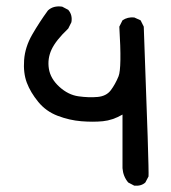

<svg xmlns="http://www.w3.org/2000/svg" viewBox="-20 -454 540 605"><path d="M403 131 384 121Q368 102 366 76V-93Q335 -75 304 -72Q273 -69 236 -72Q199 -75 162 -89Q125 -103 100.5 -133Q76 -163 64.5 -193.5Q53 -224 56 -265Q59 -306 81.5 -345Q104 -384 131 -421Q148 -437 176 -433L195 -423Q209 -407 205 -384L195 -364Q156 -327 142.5 -298Q129 -269 134 -237.5Q139 -206 167 -180.5Q195 -155 227.5 -150.5Q260 -146 287.5 -148.5Q315 -151 329 -169.5Q343 -188 353.5 -213.5Q364 -239 356 -370L366 -390Q382 -401 403 -399L423 -390L433 -370Q450 84 448 102L438 121Q425 133 403 131Z"/></svg>

Font: Kosefont JP
Style: Regular
Weight: 400
Designer: Nozomi Seto 瀬戸のぞみ
Version: Version 3.00;June 19, 2020